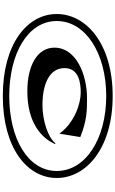

<svg xmlns="http://www.w3.org/2000/svg" viewBox="253 -1023 824 1370"><g transform="rotate(90 665.0 -338.0)"><path d="M665 8C361 8 130 -125 130 -331C130 -537 361 -684 665 -684C970 -684 1200 -537 1200 -331C1200 -125 969 8 665 8ZM665 54C1035 54 1250 -119 1250 -331C1250 -543 1035 -730 665 -730C295 -730 80 -543 80 -331C80 -119 295 54 665 54ZM932 -352H934L958 -499C839 -546 772 -547 681 -547C516 -547 320 -472 320 -314C320 -194 445 -121 631 -121C855 -121 965 -221 1008 -319L1002 -321C959 -267 838 -229 729 -229C583 -229 466 -277 466 -386C466 -489 570 -502 641 -502C717 -502 854 -459 932 -352Z"/></g></svg>

Font: Coconat
Style: Bold
Weight: 900
Width: 8
Designer: Sara Lavazza
Foundry: Collletttivo
Version: Version 1.000;Glyphs 3.2 (3217)